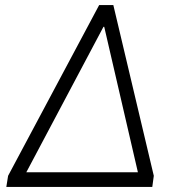

<svg xmlns="http://www.w3.org/2000/svg" viewBox="-20 -739 700 759"><path d="M5 0 12 -44 372 -719H428L588 -44L582 0ZM389 -633 66 -24 71 -58H539L533 -24L392 -633Z"/></svg>

Font: Nunitoga
Style: Light Italic
Weight: 300
Italic angle: -9°
Designer: Vernon Adams
Foundry: Vernon Adams
Version: Version 1.0